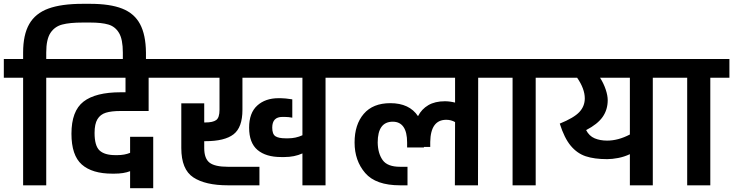

<svg xmlns="http://www.w3.org/2000/svg" viewBox="-31 -970 3838 1005"><path d="M733 -695V-608H612V-695Q612 -764 592 -797.5Q572 -831 536.5 -841.5Q501 -852 441 -852H402Q334 -852 294.5 -841.5Q255 -831 233 -797.5Q211 -764 211 -695V-661H311V-563H211V0H90V-563H-11V-661H90V-695Q90 -788 122 -844Q154 -900 222 -925Q290 -950 402 -950H441Q545 -950 608.5 -925Q672 -900 702 -844Q732 -788 733 -695Z M464 -274Q464 -207 490 -182.5Q516 -158 573 -158H583Q621 -158 650 -170V-254H771V15H650V-74Q617 -61 567 -61H557Q451 -61 397 -109Q343 -157 343 -270Q343 -389 406 -438Q469 -487 601 -487H626V-563H291V-661H847V-563H747V-389H601Q552 -389 523 -380Q494 -371 479 -346Q464 -321 464 -274Z M1773 -563H1673V0H1552V-167Q1510 -148 1458 -148H1440Q1361 -148 1317 -185Q1273 -222 1273 -302Q1273 -379 1315.5 -417.5Q1358 -456 1427 -456H1439Q1460 -456 1499 -450V-354Q1479 -358 1459 -358H1447Q1394 -358 1394 -302Q1394 -268 1410.5 -257Q1427 -246 1464 -246H1478Q1517 -246 1552 -262V-563H1238V-395Q1238 -303 1191.5 -267Q1145 -231 1044 -231H1038V-195Q1038 -140 1066 -118.5Q1094 -97 1162 -97H1327V0H1162Q1044 0 981 -41.5Q918 -83 918 -195V-429H1038V-329H1044Q1083 -329 1100.5 -341.5Q1118 -354 1118 -395V-563H827V-661H1773Z M2572 -661V-563H2472L2471 0H2350L2351 -331Q2330 -343 2305 -343Q2223 -343 2221 -227V-201H2188V-198H2100V-224Q2100 -278 2081 -305.5Q2062 -333 2025 -333Q1946 -333 1946 -224Q1947 -167 1972 -132Q1997 -97 2063 -97H2102V0H2063Q1936 0 1880.5 -64.5Q1825 -129 1825 -224Q1825 -318 1873 -374Q1921 -430 2012 -430Q2112 -430 2157 -362Q2176 -399 2211 -419.5Q2246 -440 2298 -440Q2323 -440 2351 -433V-563H1753V-661Z M2873 -563H2773V0H2652V-563H2552V-661H2873Z M3486 -661V-563H3386V0H3266V-163Q3236 -149 3204.5 -143Q3173 -137 3147 -137Q3080 -137 3035 -152Q2990 -167 2956.5 -207Q2923 -247 2899 -323Q2973 -353 3001.5 -383.5Q3030 -414 3030 -455Q3030 -505 2990 -563H2853V-661ZM3266 -266V-563H3110Q3129 -533 3139.5 -501.5Q3150 -470 3150 -446Q3150 -396 3123.5 -358Q3097 -320 3037 -289Q3053 -258 3081.5 -246Q3110 -234 3147 -234Q3205 -234 3266 -266Z M3787 -563H3687V0H3566V-563H3466V-661H3787Z"/></svg>

Font: Biryani
Style: Bold
Weight: 700
Designer: Dan Reynolds and Mathieu Reguer
Foundry: Dan Reynolds and Mathieu Reguer
Version: Version 1.004; ttfautohint (v1.1) -l 5 -r 5 -G 72 -x 0 -D la